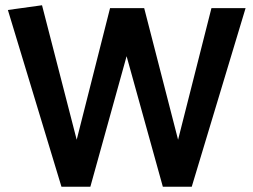

<svg xmlns="http://www.w3.org/2000/svg" viewBox="-20 -710 965 731"><path d="M915 -679 710 1H600L462 -496L324 1H214L10 -672L140 -690L272 -178L399 -679H529L658 -178L785 -679Z"/></svg>

Font: Catamaran Thin
Style: Bold
Weight: 700
Version: Version 2.000